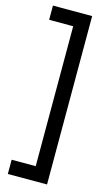

<svg xmlns="http://www.w3.org/2000/svg" viewBox="-138 -818 568 1010"><g transform="rotate(15 146.0 -312.5)"><path d="M231 146V-771H17.5V-693.5H148.5V68.5H17.5V146Z"/></g></svg>

Font: MCL Standard
Style: Regular
Weight: 400
Designer: Květoslav Bartoš
Foundry: Florian Karsten
Version: Version 1.001;Glyphs 3.2.3 (3260)